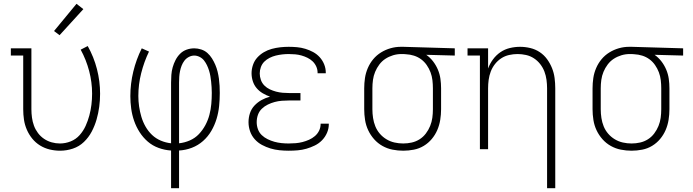

<svg xmlns="http://www.w3.org/2000/svg" viewBox="-20 -784 3640 1009"><path d="M296 8Q268 8 241 1.5Q214 -5 190.5 -19.5Q167 -34 149.5 -55.5Q132 -77 121 -102.5Q110 -128 106 -155Q102 -182 102 -210V-492H37V-530H145V-210Q145 -188 148 -166Q151 -144 158.5 -123.5Q166 -103 179.5 -85Q193 -67 211.5 -54.5Q230 -42 251.5 -36Q273 -30 295 -30Q324 -30 351.5 -41Q379 -52 398.5 -74Q418 -96 430 -122.5Q442 -149 449.5 -177Q457 -205 460.5 -234Q464 -263 464 -292Q464 -352 448.5 -411Q433 -470 404 -523L441 -542Q473 -485 489.5 -421Q506 -357 506 -291Q506 -257 501.5 -223Q497 -189 487.5 -156Q478 -123 462 -92.5Q446 -62 421 -38Q396 -14 363 -3Q330 8 296 8ZM293 -599 264 -621 382 -764 418 -736Z M879 205V7Q846 5 814 -6.5Q782 -18 757 -39.5Q732 -61 714 -89Q696 -117 685 -148.5Q674 -180 669.5 -213Q665 -246 665 -279Q665 -344 680.5 -408Q696 -472 725 -530L763 -513Q737 -459 722 -399.5Q707 -340 707 -280Q707 -252 711 -224.5Q715 -197 723 -170Q731 -143 745 -118.5Q759 -94 779 -75Q799 -56 825 -45Q851 -34 879 -31V-350Q879 -370 880.5 -390.5Q882 -411 887.5 -430.5Q893 -450 902.5 -468.5Q912 -487 926.5 -501.5Q941 -516 960.5 -523Q980 -530 1001 -530Q1019 -530 1037.5 -524Q1056 -518 1070 -505.5Q1084 -493 1094 -477Q1104 -461 1111.5 -443.5Q1119 -426 1123.5 -407.5Q1128 -389 1130.5 -370.5Q1133 -352 1134 -333Q1135 -314 1135 -295Q1135 -261 1131.5 -226.5Q1128 -192 1118 -159Q1108 -126 1090.5 -96Q1073 -66 1047 -43Q1021 -20 988.5 -7.5Q956 5 921 7V205ZM921 -31Q950 -34 977.5 -46Q1005 -58 1025 -79Q1045 -100 1059 -126Q1073 -152 1080.5 -180.5Q1088 -209 1090.5 -238Q1093 -267 1093 -296Q1093 -311 1092 -326Q1091 -341 1089.5 -355.5Q1088 -370 1085.5 -384.5Q1083 -399 1078.5 -413.5Q1074 -428 1067.5 -441.5Q1061 -455 1052 -466.5Q1043 -478 1029 -485Q1015 -492 1001 -492Q986 -492 972 -484.5Q958 -477 949 -465Q940 -453 934.5 -439Q929 -425 926 -410Q923 -395 922 -380Q921 -365 921 -350Z M1497 8Q1473 8 1448.5 5.5Q1424 3 1401 -4Q1378 -11 1356.5 -22.5Q1335 -34 1318.5 -52.5Q1302 -71 1294 -94.5Q1286 -118 1286 -142Q1286 -166 1293.5 -189Q1301 -212 1317.5 -229.5Q1334 -247 1355 -258.5Q1376 -270 1399 -276Q1379 -283 1360.5 -294Q1342 -305 1328.5 -321Q1315 -337 1308.5 -357.5Q1302 -378 1302 -399Q1302 -421 1309.5 -443Q1317 -465 1332 -481.5Q1347 -498 1366.5 -509.5Q1386 -521 1408 -527Q1430 -533 1452.5 -535.5Q1475 -538 1497 -538Q1519 -538 1541 -536Q1563 -534 1584.5 -527.5Q1606 -521 1625.5 -510.5Q1645 -500 1660 -483.5Q1675 -467 1683.5 -446Q1692 -425 1692 -403Q1692 -402 1692 -401Q1692 -400 1692 -399H1649Q1649 -400 1649 -400.5Q1649 -401 1649 -402Q1649 -419 1642 -434.5Q1635 -450 1623 -461.5Q1611 -473 1595.5 -480.5Q1580 -488 1564 -492.5Q1548 -497 1531 -498.5Q1514 -500 1497 -500Q1480 -500 1463 -498Q1446 -496 1429.5 -492Q1413 -488 1397 -480Q1381 -472 1369 -460Q1357 -448 1351 -431.5Q1345 -415 1345 -398Q1345 -381 1351 -364Q1357 -347 1369.5 -334.5Q1382 -322 1398 -314.5Q1414 -307 1431 -302.5Q1448 -298 1465.5 -296.5Q1483 -295 1500 -295H1559V-256H1500Q1481 -256 1461.5 -254.5Q1442 -253 1423.5 -248Q1405 -243 1387.5 -234.5Q1370 -226 1356 -212.5Q1342 -199 1335.5 -180.5Q1329 -162 1329 -142Q1329 -123 1335.5 -105Q1342 -87 1355.5 -74Q1369 -61 1386.5 -52.5Q1404 -44 1422 -39Q1440 -34 1459 -32Q1478 -30 1497 -30Q1515 -30 1533.5 -31.5Q1552 -33 1569.5 -37.5Q1587 -42 1604 -49.5Q1621 -57 1635 -69Q1649 -81 1657 -97.5Q1665 -114 1665 -133Q1665 -133 1665 -133Q1665 -133 1665 -134H1708Q1708 -133 1708 -132.5Q1708 -132 1708 -132Q1708 -108 1698.5 -86Q1689 -64 1672.5 -47Q1656 -30 1634.5 -19.5Q1613 -9 1590.5 -2.5Q1568 4 1544.5 6Q1521 8 1497 8Z M2099 8Q2071 8 2043 2.5Q2015 -3 1990 -17Q1965 -31 1946 -52.5Q1927 -74 1915 -99.5Q1903 -125 1898.5 -153.5Q1894 -182 1894 -210V-320Q1894 -347 1898 -374Q1902 -401 1913 -426.5Q1924 -452 1941.5 -473Q1959 -494 1982.5 -508.5Q2006 -523 2032.5 -530.5Q2059 -538 2086 -538Q2089 -538 2092.5 -538Q2096 -538 2100 -538L2370 -530V-492L2220 -496Q2240 -482 2255.5 -462Q2271 -442 2281 -418.5Q2291 -395 2294.5 -370Q2298 -345 2298 -320V-210Q2298 -182 2293.5 -154Q2289 -126 2278 -100.5Q2267 -75 2249 -53.5Q2231 -32 2207 -17.5Q2183 -3 2155 2.5Q2127 8 2099 8ZM2099 -30Q2122 -30 2144 -35Q2166 -40 2185 -52Q2204 -64 2218 -82.5Q2232 -101 2240.5 -122Q2249 -143 2252 -165Q2255 -187 2255 -210V-320Q2255 -341 2252.5 -362.5Q2250 -384 2242.5 -404Q2235 -424 2222.5 -442Q2210 -460 2193 -472.5Q2176 -485 2155.5 -491.5Q2135 -498 2113 -499L2100 -500Q2097 -500 2094.5 -500Q2092 -500 2089 -500Q2067 -500 2045.5 -493.5Q2024 -487 2005.5 -475Q1987 -463 1973.5 -445Q1960 -427 1951.5 -406.5Q1943 -386 1940 -364Q1937 -342 1937 -320V-210Q1937 -187 1940.5 -164Q1944 -141 1952.5 -120Q1961 -99 1976 -81.5Q1991 -64 2011 -52Q2031 -40 2053.5 -35Q2076 -30 2099 -30Z M2855 205V-320Q2855 -342 2852 -364.5Q2849 -387 2841 -408Q2833 -429 2819 -447Q2805 -465 2786 -477.5Q2767 -490 2744.5 -495Q2722 -500 2700 -500Q2678 -500 2655.5 -495Q2633 -490 2614 -477.5Q2595 -465 2581 -447Q2567 -429 2559 -408Q2551 -387 2548 -364.5Q2545 -342 2545 -320V0H2502V-492H2437V-530H2545V-424Q2554 -449 2570.5 -471.5Q2587 -494 2609.5 -509.5Q2632 -525 2659 -531.5Q2686 -538 2713 -538Q2740 -538 2767 -531.5Q2794 -525 2816.5 -510Q2839 -495 2855 -473Q2871 -451 2881 -426Q2891 -401 2894.5 -374Q2898 -347 2898 -320V205Z M3299 8Q3271 8 3243 2.5Q3215 -3 3190 -17Q3165 -31 3146 -52.5Q3127 -74 3115 -99.5Q3103 -125 3098.5 -153.5Q3094 -182 3094 -210V-320Q3094 -347 3098 -374Q3102 -401 3113 -426.5Q3124 -452 3141.5 -473Q3159 -494 3182.5 -508.5Q3206 -523 3232.5 -530.5Q3259 -538 3286 -538Q3289 -538 3292.5 -538Q3296 -538 3300 -538L3570 -530V-492L3420 -496Q3440 -482 3455.5 -462Q3471 -442 3481 -418.5Q3491 -395 3494.5 -370Q3498 -345 3498 -320V-210Q3498 -182 3493.5 -154Q3489 -126 3478 -100.5Q3467 -75 3449 -53.5Q3431 -32 3407 -17.5Q3383 -3 3355 2.5Q3327 8 3299 8ZM3299 -30Q3322 -30 3344 -35Q3366 -40 3385 -52Q3404 -64 3418 -82.5Q3432 -101 3440.5 -122Q3449 -143 3452 -165Q3455 -187 3455 -210V-320Q3455 -341 3452.5 -362.5Q3450 -384 3442.5 -404Q3435 -424 3422.5 -442Q3410 -460 3393 -472.5Q3376 -485 3355.5 -491.5Q3335 -498 3313 -499L3300 -500Q3297 -500 3294.5 -500Q3292 -500 3289 -500Q3267 -500 3245.5 -493.5Q3224 -487 3205.5 -475Q3187 -463 3173.5 -445Q3160 -427 3151.5 -406.5Q3143 -386 3140 -364Q3137 -342 3137 -320V-210Q3137 -187 3140.5 -164Q3144 -141 3152.5 -120Q3161 -99 3176 -81.5Q3191 -64 3211 -52Q3231 -40 3253.5 -35Q3276 -30 3299 -30Z"/></svg>

Font: Iosevka Curly Slab XLtEx
Style: Regular
Weight: 200
Width: 7
Monospace: yes
Designer: Belleve Invis
Foundry: Belleve Invis
Version: Version 11.1.0; ttfautohint (v1.8.3)